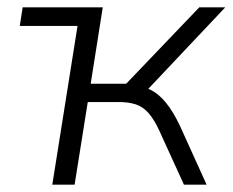

<svg xmlns="http://www.w3.org/2000/svg" viewBox="-20 -505 636 525"><path d="M123 0 192 -434H34L42 -485H261L228 -276H325L525 -485H596L377 -253L348 -271Q373 -269 393.5 -258.5Q414 -248 433.5 -224.5Q453 -201 472 -161L545 0H483L415 -149Q401 -179 386 -196Q371 -213 351.5 -219.5Q332 -226 305 -226H220L184 0Z"/></svg>

Font: Nunito Sans 12pt Light
Style: Italic
Weight: 300
Italic angle: -9°
Designer: Vernon Adams
Foundry: Vernon Adams
Version: Version 3.101;gftools[0.9.27]